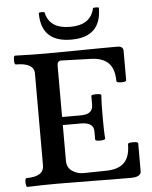

<svg xmlns="http://www.w3.org/2000/svg" viewBox="-59 -922 770 974"><g transform="rotate(-5 326.5 -435.5)"><path d="M41 3Q36 3 34 -8.5Q32 -20 33.5 -31Q35 -42 41 -42Q129 -42 129 -99V-567Q129 -621 37 -621Q31 -621 29.5 -632Q28 -643 29.5 -654.5Q31 -666 37 -666Q114 -663 190 -663Q280 -663 372 -664.5Q464 -666 556 -666Q587 -666 587 -643V-493Q587 -487 574.5 -485Q562 -483 549.5 -485Q537 -487 537 -493Q537 -554 508 -584Q479 -614 418 -616L267 -621Q247 -620 247 -597V-335H340Q375 -335 389.5 -347.5Q404 -360 404 -383V-428Q404 -433 416.5 -434.5Q429 -436 442 -434.5Q455 -433 455 -428Q453 -401 452.5 -373Q452 -345 452 -318Q452 -290 452.5 -262Q453 -234 455 -207Q455 -202 442 -200Q429 -198 416.5 -199.5Q404 -201 404 -207V-248Q404 -294 340 -294H247V-113Q247 -77 273 -59.5Q299 -42 329 -42L447 -44Q509 -45 538.5 -75Q568 -105 568 -168Q568 -174 581 -175.5Q594 -177 607 -175.5Q620 -174 620 -168V-27Q620 3 568 3Q474 3 380 1.5Q286 0 193 0Q117 0 41 3ZM328 -722Q175 -722 175 -870Q175 -874 190 -874Q205 -874 205 -870Q223 -787 328 -787Q432 -787 451 -870Q451 -874 465 -874Q481 -874 481 -870Q481 -722 328 -722Z"/></g></svg>

Font: Junicode SmExp
Style: Bold
Weight: 700
Width: 6
Designer: Peter S. Baker
Version: Version 2.205; ttfautohint (v1.8.4)